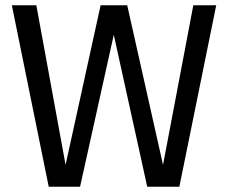

<svg xmlns="http://www.w3.org/2000/svg" viewBox="-20 -709 866 729"><path d="M661 0H539L412 -577L284 0H165L25 -689H118L229 -83L362 -689H463L599 -83L714 -689H801Z"/></svg>

Font: Statis Sans
Style: Regular
Weight: 400
Designer: bBox Type GmbH
Foundry: bBox Type GmbH
Version: Version 1.000